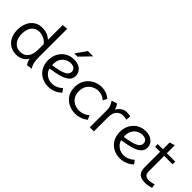

<svg xmlns="http://www.w3.org/2000/svg" viewBox="137 -1738 2723 2723"><g transform="rotate(45 1498.5 -376.0)"><path d="M280.5 11Q210 11 157 -21.5Q104 -54 74.5 -113Q45 -172 45 -250.5Q45 -328 71.8 -389.8Q98.5 -451.5 151 -487.8Q203.5 -524 280.5 -524Q330 -524 371 -509Q412 -494 453 -458.5V-753L535.5 -763V-195Q535.5 -138 541.8 -102.2Q548 -66.5 558.2 -44Q568.5 -21.5 579.5 -5L498.5 6.5Q484.5 -10.5 472.8 -37.2Q461 -64 459.5 -88.5Q437 -41.5 389 -15.2Q341 11 280.5 11ZM289.5 -58Q349.5 -58 385.5 -85.5Q421.5 -113 437.5 -160.2Q453.5 -207.5 453.5 -267V-372Q425.5 -409.5 381.2 -431.5Q337 -453.5 292.5 -453.5Q236 -453.5 200 -427Q164 -400.5 147 -355.2Q130 -310 130 -253.5Q130 -195.5 150.2 -151.2Q170.5 -107 206.5 -82.5Q242.5 -58 289.5 -58Z M922.5 11Q846.5 11 786.8 -22Q727 -55 692.5 -115.5Q658 -176 658 -258Q658 -328.5 688.8 -389Q719.5 -449.5 777.8 -486.8Q836 -524 918 -524Q972 -524 1011.8 -504.2Q1051.5 -484.5 1073.2 -451Q1095 -417.5 1095 -375.5Q1095 -314.5 1050.5 -277.5Q1006 -240.5 929.2 -219.8Q852.5 -199 755.5 -185.5Q765.5 -147.5 791 -118.8Q816.5 -90 851 -74Q885.5 -58 922.5 -58Q974.5 -58 1018.2 -77.8Q1062 -97.5 1087 -126L1128.5 -73Q1091 -34.5 1036.8 -11.8Q982.5 11 922.5 11ZM749.5 -245Q826.5 -256 886 -271.5Q945.5 -287 979.5 -312.2Q1013.5 -337.5 1013.5 -377.5Q1013.5 -411.5 988.8 -432.5Q964 -453.5 918.5 -453.5Q877 -453.5 837.8 -433.2Q798.5 -413 773.2 -372.2Q748 -331.5 748 -269.5Q748 -257 749.5 -245ZM853.5 -586 966.5 -746H1072.5L918.5 -586Z M1465 11.5Q1395 11.5 1332.8 -18.2Q1270.5 -48 1231.8 -106.5Q1193 -165 1193 -251.5Q1193 -317 1216.2 -367.8Q1239.5 -418.5 1278.8 -453.5Q1318 -488.5 1367.2 -506.8Q1416.5 -525 1468 -525Q1513.5 -525 1558.2 -510Q1603 -495 1639.5 -460L1609.5 -399.5Q1581.5 -426.5 1546.5 -439.8Q1511.5 -453 1476 -453Q1426 -453 1380.5 -430.2Q1335 -407.5 1306.5 -363Q1278 -318.5 1278 -254Q1278 -187.5 1306 -144.2Q1334 -101 1378.8 -80.2Q1423.5 -59.5 1473.5 -59.5Q1514 -59.5 1554.5 -74.8Q1595 -90 1626 -119L1654.5 -56Q1613 -22.5 1563.5 -5.5Q1514 11.5 1465 11.5Z M1750 0V-349.5Q1750 -393 1735 -425.5Q1720 -458 1702.5 -487L1785 -513Q1798.5 -492.5 1809.5 -471.8Q1820.5 -451 1824.5 -427Q1844.5 -467.5 1883.2 -495.8Q1922 -524 1969.5 -524Q2000.5 -524 2016.8 -521Q2033 -518 2046.5 -514L2039.5 -441.5Q2033 -444 2016 -448.8Q1999 -453.5 1967 -453.5Q1912.5 -453.5 1872.2 -412.8Q1832 -372 1832 -284V0Z M2360.5 11Q2284.5 11 2224.8 -22Q2165 -55 2130.5 -115.5Q2096 -176 2096 -258Q2096 -328.5 2126.8 -389Q2157.5 -449.5 2215.8 -486.8Q2274 -524 2356 -524Q2410 -524 2449.8 -504.2Q2489.5 -484.5 2511.2 -451Q2533 -417.5 2533 -375.5Q2533 -314.5 2488.5 -277.5Q2444 -240.5 2367.2 -219.8Q2290.5 -199 2193.5 -185.5Q2203.5 -147.5 2229 -118.8Q2254.5 -90 2289 -74Q2323.5 -58 2360.5 -58Q2412.5 -58 2456.2 -77.8Q2500 -97.5 2525 -126L2566.5 -73Q2529 -34.5 2474.8 -11.8Q2420.5 11 2360.5 11ZM2187.5 -245Q2264.5 -256 2324 -271.5Q2383.5 -287 2417.5 -312.2Q2451.5 -337.5 2451.5 -377.5Q2451.5 -411.5 2426.8 -432.5Q2402 -453.5 2356.5 -453.5Q2315 -453.5 2275.8 -433.2Q2236.5 -413 2211.2 -372.2Q2186 -331.5 2186 -269.5Q2186 -257 2187.5 -245Z M2866.5 4Q2779.5 4 2740 -32.5Q2700.5 -69 2700.5 -150V-459.5H2599V-513H2703V-649L2782.5 -672.5V-513H2951V-459.5H2782.5V-149Q2782.5 -102 2805 -80.8Q2827.5 -59.5 2876 -59.5Q2887.5 -59.5 2905.8 -62.5Q2924 -65.5 2942.5 -70Q2961 -74.5 2972.5 -79L2982 -17.5Q2958.5 -9.5 2923.2 -2.8Q2888 4 2866.5 4Z"/></g></svg>

Font: Mooli
Style: Regular
Weight: 400
Designer: Vernon Adams
Foundry: Vernon Adams
Version: Version 1.000; ttfautohint (v1.8.4.7-5d5b);gftools[0.9.33]